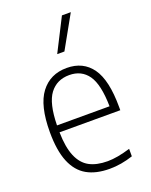

<svg xmlns="http://www.w3.org/2000/svg" viewBox="-151 -888 766 977"><g transform="rotate(-20 231.5 -399.5)"><path d="M422.5 -253H93.5Q95 -171.5 115.8 -122.5Q136.5 -73.5 175.5 -52.2Q214.5 -31 274.5 -31Q325.5 -31 397.5 -53V-12.5Q333 9 271 9Q197 9 147.8 -19Q98.5 -47 73 -108.8Q47.5 -170.5 47.5 -270.5Q47.5 -414.5 98.5 -481.5Q149.5 -548.5 239 -548.5Q328 -548.5 375.2 -482.2Q422.5 -416 422.5 -270ZM93.5 -290.5H378Q376 -409.5 340.5 -459.8Q305 -510 239 -510Q171.5 -510 133.5 -459.8Q95.5 -409.5 93.5 -290.5ZM218.5 -631 308.5 -808H356.5L257.5 -631Z"/></g></svg>

Font: Encode Sans Semi Condensed ExLight
Style: Regular
Weight: 275
Width: 4
Designer: Multiple Designers
Foundry: Impallari Type
Version: Version 2.000